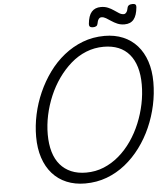

<svg xmlns="http://www.w3.org/2000/svg" viewBox="-80 -1431 1299 1518"><g transform="rotate(-5 570.0 -671.5)"><path d="M534 19Q453 19 387 -8.5Q321 -36 274.5 -88.5Q228 -141 203.5 -215.5Q179 -290 179 -383Q179 -470 198 -558.5Q217 -647 254 -730.5Q291 -814 343.5 -886.5Q396 -959 464 -1013.5Q532 -1068 613 -1099Q694 -1130 787 -1130Q868 -1130 933.5 -1102.5Q999 -1075 1045 -1023Q1091 -971 1115.5 -897.5Q1140 -824 1140 -732Q1140 -641 1120.5 -550.5Q1101 -460 1064 -376Q1027 -292 973.5 -220Q920 -148 853 -94.5Q786 -41 706 -11Q626 19 534 19ZM549 -66Q624 -66 689.5 -93Q755 -120 810.5 -167.5Q866 -215 910 -278.5Q954 -342 984.5 -416Q1015 -490 1031 -567.5Q1047 -645 1047 -722Q1047 -800 1029 -860Q1011 -920 976 -961.5Q941 -1003 890 -1024Q839 -1045 772 -1045Q699 -1045 633 -1018.5Q567 -992 511.5 -943.5Q456 -895 411.5 -832Q367 -769 336 -696Q305 -623 288.5 -546Q272 -469 272 -393Q272 -315 290 -254Q308 -193 343.5 -151.5Q379 -110 430.5 -88Q482 -66 549 -66ZM702 -1206Q670 -1206 672 -1234Q678 -1300 704.5 -1330Q731 -1360 778 -1360Q809 -1360 834 -1349.5Q859 -1339 879.5 -1324.5Q900 -1310 918 -1299Q936 -1288 954 -1288Q965 -1288 974.5 -1299.5Q984 -1311 988 -1335Q993 -1362 1030 -1362Q1046 -1362 1052.5 -1355.5Q1059 -1349 1058 -1335Q1052 -1269 1026.5 -1238Q1001 -1207 953 -1207Q922 -1207 896.5 -1218Q871 -1229 850.5 -1243Q830 -1257 811.5 -1268Q793 -1279 776 -1279Q762 -1279 753 -1266.5Q744 -1254 740 -1230Q738 -1218 728.5 -1212Q719 -1206 702 -1206Z"/></g></svg>

Font: Playwrite CU
Style: Regular
Weight: 400
Designer: Veronika Burian, José Scaglione
Foundry: TypeTogether
Version: Version 1.002